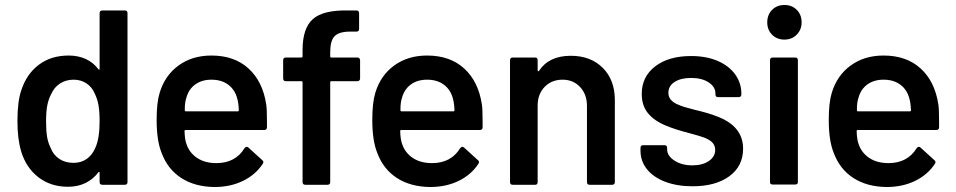

<svg xmlns="http://www.w3.org/2000/svg" viewBox="-20 -742 3837 771"><path d="M65 -134Q50 -184 50 -256Q50 -336 66 -381Q87 -445 136 -482Q185 -519 256 -519Q294 -519 324.5 -505Q355 -491 375 -464Q380 -459 380 -466V-689Q380 -700 391 -700H481Q492 -700 492 -689V-11Q492 0 481 0H391Q380 0 380 -11V-49Q380 -51 378.5 -51.5Q377 -52 375 -50Q354 -22 323 -7Q292 8 253 8Q184 8 134.5 -30Q85 -68 65 -134ZM183 -149Q194 -120 218 -104Q242 -88 275 -88Q306 -88 328.5 -104Q351 -120 363 -149Q380 -186 380 -255Q380 -294 375.5 -319.5Q371 -345 361 -365Q350 -392 327.5 -407Q305 -422 276 -422Q245 -422 221.5 -407Q198 -392 186 -365Q175 -345 170 -319.5Q165 -294 165 -255Q165 -217 169 -193Q173 -169 183 -149Z M629 -128Q609 -177 609 -260Q609 -330 621 -369Q642 -439 697 -479Q752 -519 829 -519Q921 -519 978 -467Q1035 -415 1049 -323Q1052 -305 1052 -253V-231Q1052 -220 1041 -220H726Q721 -220 721 -216Q722 -181 729 -163Q741 -128 772 -107.5Q803 -87 849 -87Q925 -87 962 -147Q970 -157 978 -149L1033 -99Q1037 -96 1037.5 -92Q1038 -88 1035 -84Q1006 -40 955.5 -15.5Q905 9 841 9Q762 8 707.5 -27.5Q653 -63 629 -128ZM726 -295H935Q939 -295 939 -299Q938 -328 933 -345Q924 -381 897 -401.5Q870 -422 829 -422Q790 -422 763.5 -402.5Q737 -383 728 -348Q722 -332 722 -300Q722 -295 726 -295Z M1195 -11V-411Q1195 -416 1190 -416H1128Q1117 -416 1117 -427V-500Q1117 -511 1128 -511H1190Q1195 -511 1195 -516V-541Q1195 -629 1236.5 -665.5Q1278 -702 1377 -700H1411Q1422 -700 1422 -689V-626Q1422 -615 1411 -615H1381Q1339 -614 1322.5 -595.5Q1306 -577 1306 -532V-516Q1306 -511 1310 -511H1415Q1420 -511 1423 -508Q1426 -505 1426 -500V-427Q1426 -422 1423 -419Q1420 -416 1415 -416H1310Q1306 -416 1306 -411V-11Q1306 0 1295 0H1206Q1195 0 1195 -11Z M1495 -128Q1475 -177 1475 -260Q1475 -330 1487 -369Q1508 -439 1563 -479Q1618 -519 1695 -519Q1787 -519 1844 -467Q1901 -415 1915 -323Q1918 -305 1918 -253V-231Q1918 -220 1907 -220H1592Q1587 -220 1587 -216Q1588 -181 1595 -163Q1607 -128 1638 -107.5Q1669 -87 1715 -87Q1791 -87 1828 -147Q1836 -157 1844 -149L1899 -99Q1903 -96 1903.5 -92Q1904 -88 1901 -84Q1872 -40 1821.5 -15.5Q1771 9 1707 9Q1628 8 1573.5 -27.5Q1519 -63 1495 -128ZM1592 -295H1801Q1805 -295 1805 -299Q1804 -328 1799 -345Q1790 -381 1763 -401.5Q1736 -422 1695 -422Q1656 -422 1629.5 -402.5Q1603 -383 1594 -348Q1588 -332 1588 -300Q1588 -295 1592 -295Z M2028 -11V-500Q2028 -511 2039 -511H2129Q2139 -511 2139 -500V-459Q2139 -457 2141 -456Q2143 -455 2144 -457Q2184 -518 2272 -518Q2352 -518 2400.5 -469.5Q2449 -421 2449 -340V-11Q2449 0 2438 0H2348Q2337 0 2337 -11V-317Q2337 -363 2309.5 -392.5Q2282 -422 2239 -422Q2195 -422 2167 -393Q2139 -364 2139 -318V-11Q2139 0 2129 0H2039Q2028 0 2028 -11Z M2552 -137V-148Q2552 -159 2563 -159H2648Q2659 -159 2659 -148V-142Q2659 -116 2688.5 -97Q2718 -78 2760 -78Q2801 -78 2826.5 -95.5Q2852 -113 2852 -140Q2852 -161 2836 -174Q2823 -184 2805 -190.5Q2787 -197 2749 -207Q2688 -223 2653 -238Q2607 -257 2582 -287.5Q2557 -318 2557 -365Q2557 -434 2611 -475.5Q2665 -517 2755 -517Q2816 -517 2861.5 -497.5Q2907 -478 2932 -443.5Q2957 -409 2957 -366V-363Q2957 -352 2946 -352H2863Q2853 -352 2853 -363V-366Q2853 -393 2826 -411Q2799 -429 2755 -429Q2714 -429 2689 -413Q2664 -397 2664 -369Q2664 -337 2705 -321Q2722 -313 2770 -301Q2826 -288 2858 -275Q2964 -236 2964 -145Q2964 -75 2909 -34.5Q2854 6 2761 6Q2699 6 2651.5 -12Q2604 -30 2578 -62.5Q2552 -95 2552 -137Z M3072 -11V-500Q3072 -511 3083 -511H3173Q3184 -511 3184 -500V-11Q3184 -1 3173 -1H3083Q3072 -1 3072 -11ZM3130 -722Q3160 -722 3179.5 -702.5Q3199 -683 3199 -652Q3199 -623 3179.5 -603Q3160 -583 3130 -583Q3100 -583 3080.5 -602.5Q3061 -622 3061 -652Q3061 -683 3080.5 -702.5Q3100 -722 3130 -722Z M3328 -128Q3308 -177 3308 -260Q3308 -330 3320 -369Q3341 -439 3396 -479Q3451 -519 3528 -519Q3620 -519 3677 -467Q3734 -415 3748 -323Q3751 -305 3751 -253V-231Q3751 -220 3740 -220H3425Q3420 -220 3420 -216Q3421 -181 3428 -163Q3440 -128 3471 -107.5Q3502 -87 3548 -87Q3624 -87 3661 -147Q3669 -157 3677 -149L3732 -99Q3736 -96 3736.5 -92Q3737 -88 3734 -84Q3705 -40 3654.5 -15.5Q3604 9 3540 9Q3461 8 3406.5 -27.5Q3352 -63 3328 -128ZM3425 -295H3634Q3638 -295 3638 -299Q3637 -328 3632 -345Q3623 -381 3596 -401.5Q3569 -422 3528 -422Q3489 -422 3462.5 -402.5Q3436 -383 3427 -348Q3421 -332 3421 -300Q3421 -295 3425 -295Z"/></svg>

Font: Barlow GEO Semi Bold
Style: Regular
Weight: 600
Designer: Jeremy Tribby
Foundry: Tribby Type
Version: Version 1.408